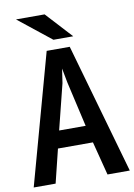

<svg xmlns="http://www.w3.org/2000/svg" viewBox="-94 -940 689 984"><g transform="rotate(-10 250.0 -448.0)"><path d="M307 -694 500 -16H384L339 -191H157L114 -16H0L187 -694ZM317 -281 263 -517 249 -591 238 -517 179 -281ZM334 -744H231L60 -880H209Z"/></g></svg>

Font: D2Coding ligature
Style: Bold
Weight: 700
Monospace: yes
Designer: Yong-Rak Park; Jeong-Hwan Yoon; Sang-Min Lee;
Foundry: NHN Corporation
Version: Version 1.3.2; Build 20180524